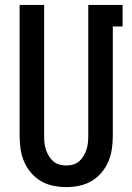

<svg xmlns="http://www.w3.org/2000/svg" viewBox="-20 -755 540 783"><path d="M250 8Q223 8 196.5 2.5Q170 -3 147 -16.5Q124 -30 106.5 -50.5Q89 -71 78.5 -95.5Q68 -120 64 -146.5Q60 -173 60 -200V-735H160V-200Q160 -186 161.5 -172Q163 -158 167.5 -144.5Q172 -131 179.5 -118.5Q187 -106 197.5 -97Q208 -88 222 -84Q236 -80 250 -80Q264 -80 278 -84Q292 -88 302.5 -97Q313 -106 320.5 -118.5Q328 -131 332.5 -144.5Q337 -158 338.5 -172Q340 -186 340 -200V-735H480V-647H440V-200Q440 -173 436 -146.5Q432 -120 421.5 -95.5Q411 -71 393.5 -50.5Q376 -30 353 -16.5Q330 -3 303.5 2.5Q277 8 250 8Z"/></svg>

Font: Iosevka Semibold
Style: Regular
Weight: 600
Monospace: yes
Designer: Belleve Invis
Foundry: Belleve Invis
Version: Version 33.2.3; ttfautohint (v1.8.4)